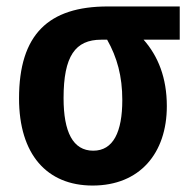

<svg xmlns="http://www.w3.org/2000/svg" viewBox="-20 -565 599 595"><path d="M497 -236C497 -324 470 -391 425 -442H537V-545H314C130 -545 39 -458 39 -260C39 -87 125 10 267 10C413 10 497 -90 497 -236ZM177 -261C177 -391 213 -442 294 -442H312C343 -387 359 -329 359 -255C359 -156 331 -98 269 -98C206 -98 177 -156 177 -261Z"/></svg>

Font: Noto Sans Display SemiCondensed
Style: Bold
Weight: 700
Width: 4
Designer: Monotype Design Team
Foundry: Monotype Imaging Inc.
Version: Version 1.900